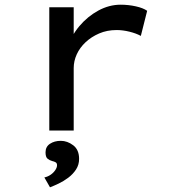

<svg xmlns="http://www.w3.org/2000/svg" viewBox="-20 -556 745 818"><path d="M190 0V-525H294V-339L268 -352Q283 -403 318 -444.5Q353 -486 399 -511Q445 -536 494 -536Q527 -536 558.5 -529Q590 -522 607 -510L580 -403Q560 -414 531.5 -421Q503 -428 477 -428Q436 -428 402.5 -413.5Q369 -399 344.5 -376Q320 -353 307 -324.5Q294 -296 294 -266V0ZM193 242 169 200Q183 197 195 189Q207 181 215 169.5Q223 158 223 148Q223 139 217 135.5Q211 132 202 130Q191 127 182.5 120Q174 113 174 93Q174 69 193 56.5Q212 44 239 44Q267 44 292 63Q317 82 317 121Q317 146 304 166Q291 186 271 201Q251 216 230 226Q209 236 193 242Z"/></svg>

Font: Lexend Tera
Style: Regular
Weight: 400
Designer: Bonnie Shaver-Troup, Thomas Jockin
Foundry: Lexend
Version: Version 1.007